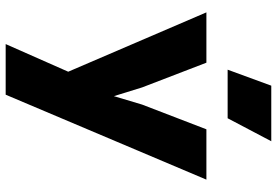

<svg xmlns="http://www.w3.org/2000/svg" viewBox="-166 -566 953 660"><g transform="rotate(90 310.0 -236.5)"><path d="M598 -470H425L340 -249L311 -152L281 -249L196 -470H23L227 5L132 220H306ZM220 -543H387L466 -693H275Z"/></g></svg>

Font: Kreadon Extra Bold
Style: Regular
Weight: 800
Designer: kohakuno
Foundry: StudioGnu
Version: Version 1.000;Glyphs 3.1.2 (3151)